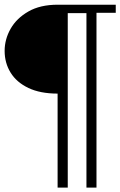

<svg xmlns="http://www.w3.org/2000/svg" viewBox="-26 -619 521 832"><path d="M475.6 -563.5H392.1V193.8H348.6V-562H267.6V193.8H223.6V-213.4Q148.4 -213.4 97.2 -237.8Q45.9 -262.2 20 -304.2Q-5.9 -346.2 -5.9 -398.4Q-5.9 -448.7 20 -494.4Q45.9 -540 97.2 -569.3Q148.4 -598.6 223.6 -598.6H475.6Z"/></svg>

Font: Scheherazade New
Style: Bold
Weight: 700
Designer: SIL International
Foundry: SIL International
Version: Version 4.000